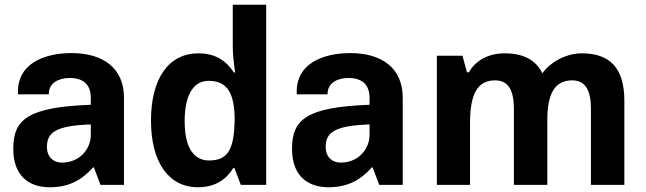

<svg xmlns="http://www.w3.org/2000/svg" viewBox="-20 -780 2724 810"><path d="M190 10C270 10 325 -20 373 -74H376L404 0H503V-368C503 -492 416 -556 282 -556C167 -556 49 -512 56 -382H186C185 -432 230 -451 274 -451C333 -451 363 -422 363 -367V-338C96 -328 36 -276 36 -152C36 -42 98 10 190 10ZM241 -94C207 -94 178 -116 178 -160C178 -220 213 -250 363 -255V-209C363 -156 320 -94 241 -94Z M815 10C881 10 931 -17 964 -71H969L996 0H1103V-760H962V-582C962 -552 966 -517 972 -474H967C931 -529 883 -555 817 -555C692 -555 617 -450 617 -271C617 -95 692 10 815 10ZM862 -103C793 -103 759 -164 759 -269C759 -374 793 -439 860 -439C940 -439 970 -386 970 -271C967 -155 945 -103 862 -103Z M1366 10C1446 10 1501 -20 1549 -74H1552L1580 0H1679V-368C1679 -492 1592 -556 1458 -556C1343 -556 1225 -512 1232 -382H1362C1361 -432 1406 -451 1450 -451C1509 -451 1539 -422 1539 -367V-338C1272 -328 1212 -276 1212 -152C1212 -42 1274 10 1366 10ZM1417 -94C1383 -94 1354 -116 1354 -160C1354 -220 1389 -250 1539 -255V-209C1539 -156 1496 -94 1417 -94Z M1823 0H1963V-260C1963 -382 1993 -441 2069 -441C2123 -441 2148 -401 2148 -322V0H2289V-274C2289 -384 2320 -441 2394 -441C2448 -441 2473 -401 2473 -322V0H2614V-355C2614 -493 2553 -555 2435 -555C2371 -555 2306 -522 2268 -471C2241 -527 2188 -555 2109 -555C2042 -555 1987 -526 1958 -475H1950L1931 -545H1823Z"/></svg>

Font: Kathrein 75 Bold
Style: Regular
Weight: 700
Designer: Lazydogs Typefoundry, based on Open Sans by Ascender Corporation
Foundry: Lazydogs Typefoundry
Version: Version 1.003;PS 001.003;hotconv 1.0.88;makeotf.lib2.5.64775